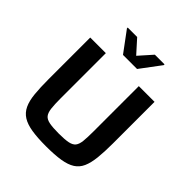

<svg xmlns="http://www.w3.org/2000/svg" viewBox="-240 -1066 1235 1235"><g transform="rotate(45 377.5 -448.0)"><path d="M378 8Q300 8 247.5 -0.5Q195 -9 162.5 -29.5Q130 -50 113 -86Q96 -122 90.5 -177Q85 -232 85 -309V-688H227V-275Q227 -221 231 -187.5Q235 -154 248.5 -137Q262 -120 293 -114Q324 -108 378 -108Q432 -108 462.5 -114Q493 -120 506.5 -137Q520 -154 523.5 -187.5Q527 -221 527 -275V-688H670V-309Q670 -232 664 -177Q658 -122 642 -86Q626 -50 594 -29.5Q562 -9 509.5 -0.5Q457 8 378 8ZM313 -758 210 -897V-904H296L377 -814L457 -904H545V-897L441 -758Z"/></g></svg>

Font: Saira SemiExpanded SemiBold
Style: Regular
Weight: 600
Width: 6
Designer: Hector Gatti with collaboration of the Omnibus-Type team
Foundry: Omnibus-Type
Version: Version 1.101